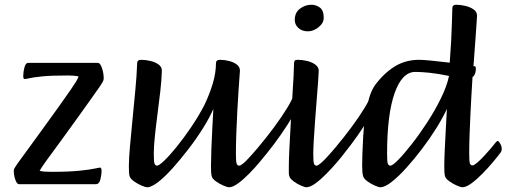

<svg xmlns="http://www.w3.org/2000/svg" viewBox="-20 -776 2134 809"><path d="M60 0Q51 0 44.5 -19Q38 -38 38 -58Q38 -63 44 -72Q50 -81 56 -90Q80 -123 110 -164Q140 -205 171 -248Q202 -291 230.5 -330.5Q259 -370 280 -401Q293 -420 301 -433Q309 -446 311 -454Q302 -456 291 -457Q280 -458 267 -458Q194 -458 156.5 -454Q119 -450 104 -446.5Q89 -443 85 -443Q81 -443 79.5 -445.5Q78 -448 78 -457Q78 -473 83 -492Q88 -511 98 -511H393Q402 -511 409.5 -489.5Q417 -468 417 -445Q417 -438 412.5 -430.5Q408 -423 401 -412Q382 -385 355 -347Q328 -309 297 -266Q266 -223 235.5 -181Q205 -139 179 -104Q169 -90 161 -78.5Q153 -67 147 -56Q156 -54 167.5 -53Q179 -52 194 -52Q269 -52 313.5 -56.5Q358 -61 378 -65.5Q398 -70 401 -70Q408 -70 408 -55Q408 -40 403 -20Q398 0 384 0Z M600 13Q593 13 576.5 6Q560 -1 544.5 -12Q529 -23 526 -34Q524 -41 523.5 -51.5Q523 -62 523 -77Q523 -107 527.5 -157.5Q532 -208 538 -269.5Q544 -331 550 -393.5Q556 -456 558 -510Q558 -524 574 -524Q594 -524 614.5 -519Q635 -514 648.5 -504Q662 -494 662 -478Q661 -440 655.5 -392Q650 -344 643.5 -294.5Q637 -245 632.5 -201.5Q628 -158 628 -129Q628 -96 631 -87Q634 -78 642 -78Q650 -78 672.5 -99.5Q695 -121 724.5 -157.5Q754 -194 785 -239.5Q816 -285 841 -333Q863 -379 876.5 -424Q890 -469 890 -510Q890 -524 907 -524Q926 -524 945.5 -519Q965 -514 978 -504Q991 -494 991 -478Q991 -476 989 -450.5Q987 -425 984.5 -385.5Q982 -346 979.5 -299.5Q977 -253 975.5 -208.5Q974 -164 974 -129Q974 -96 977 -87Q980 -78 988 -78Q994 -78 1007.5 -89.5Q1021 -101 1036.5 -118Q1052 -135 1065 -150.5Q1078 -166 1085 -175Q1091 -182 1093 -182Q1098 -182 1104.5 -171Q1111 -160 1111 -149Q1111 -139 1106 -133Q1095 -118 1074.5 -93.5Q1054 -69 1030 -44.5Q1006 -20 983.5 -3.5Q961 13 945 13Q938 13 921.5 6Q905 -1 889.5 -12Q874 -23 872 -34Q870 -41 869.5 -51.5Q869 -62 869 -77Q869 -102 870.5 -145Q872 -188 874.5 -234Q877 -280 879 -317Q863 -280 835.5 -236Q808 -192 774.5 -148.5Q741 -105 708 -68Q675 -31 646.5 -9Q618 13 600 13Z M1033 -52Q1028 -47 1016.5 -51Q1005 -55 996 -61.5Q987 -68 991 -72Q1029 -109 1066.5 -153.5Q1104 -198 1136 -241.5Q1168 -285 1190 -321Q1212 -357 1217 -376Q1220 -387 1228.5 -381Q1237 -375 1242.5 -361Q1248 -347 1242 -336Q1219 -293 1190.5 -249Q1162 -205 1132.5 -166Q1103 -127 1077 -97Q1051 -67 1033 -52Z M1277 -644Q1253 -644 1237.5 -658Q1222 -672 1222 -692Q1222 -723 1244 -739.5Q1266 -756 1292 -756Q1312 -756 1328 -744Q1344 -732 1344 -701Q1344 -679 1322.5 -661.5Q1301 -644 1277 -644ZM1271 13Q1264 13 1248 6Q1232 -1 1217 -12Q1202 -23 1199 -34Q1197 -39 1197 -49Q1197 -59 1197 -77Q1197 -106 1199.5 -153.5Q1202 -201 1205 -256Q1208 -311 1211.5 -363Q1215 -415 1217 -455Q1219 -495 1219 -510Q1219 -517 1222 -520.5Q1225 -524 1234 -524Q1254 -524 1274.5 -519Q1295 -514 1309 -503.5Q1323 -493 1323 -478Q1323 -467 1320.5 -434Q1318 -401 1314.5 -356.5Q1311 -312 1307.5 -266Q1304 -220 1302 -183Q1300 -146 1300 -129Q1300 -95 1303 -86.5Q1306 -78 1314 -78Q1320 -78 1333 -89.5Q1346 -101 1361.5 -117.5Q1377 -134 1390.5 -150Q1404 -166 1411 -174Q1417 -182 1419 -182Q1424 -182 1430.5 -171Q1437 -160 1437 -148Q1437 -139 1432 -132Q1421 -117 1400.5 -93Q1380 -69 1356 -44.5Q1332 -20 1309.5 -3.5Q1287 13 1271 13Z M1359 -52Q1354 -47 1342.5 -51Q1331 -55 1322 -61.5Q1313 -68 1317 -72Q1355 -109 1392.5 -153.5Q1430 -198 1462 -241.5Q1494 -285 1516 -321Q1538 -357 1543 -376Q1546 -387 1554.5 -381Q1563 -375 1568.5 -361Q1574 -347 1568 -336Q1545 -293 1516.5 -249Q1488 -205 1458.5 -166Q1429 -127 1403 -97Q1377 -67 1359 -52Z M1583 13Q1576 13 1559.5 6Q1543 -1 1528 -12Q1513 -23 1510 -34Q1506 -46 1506 -77Q1506 -96 1507 -130Q1508 -164 1510.5 -204.5Q1513 -245 1519 -286Q1525 -327 1535 -361.5Q1545 -396 1560 -417Q1597 -467 1642.5 -495.5Q1688 -524 1746 -524Q1761 -524 1797.5 -520.5Q1834 -517 1875 -512Q1879 -564 1881 -603.5Q1883 -643 1884 -676Q1885 -709 1886 -742Q1886 -756 1902 -756Q1921 -756 1941.5 -751Q1962 -746 1976 -736Q1990 -726 1990 -710Q1990 -702 1987.5 -670Q1985 -638 1982 -592Q1979 -546 1975 -497H1979Q1985 -497 1985 -488Q1985 -472 1980 -462Q1975 -452 1971 -452Q1971 -449 1969.5 -426.5Q1968 -404 1966 -368Q1964 -332 1962 -290Q1960 -248 1958.5 -206Q1957 -164 1957 -129Q1957 -96 1960 -87.5Q1963 -79 1971 -79Q1977 -79 1990.5 -90.5Q2004 -102 2019.5 -118.5Q2035 -135 2048 -150.5Q2061 -166 2068 -175Q2074 -182 2077 -182Q2081 -182 2087.5 -171Q2094 -160 2094 -149Q2094 -139 2089 -133Q2078 -118 2057.5 -93.5Q2037 -69 2013 -44.5Q1989 -20 1966.5 -3.5Q1944 13 1928 13Q1922 13 1905.5 6Q1889 -1 1873.5 -12Q1858 -23 1855 -34Q1853 -41 1852.5 -51.5Q1852 -62 1852 -77Q1852 -102 1854 -145Q1856 -188 1858.5 -234Q1861 -280 1863 -317Q1846 -280 1818.5 -236Q1791 -192 1758 -148.5Q1725 -105 1691.5 -68Q1658 -31 1629.5 -9Q1601 13 1583 13ZM1625 -78Q1634 -78 1658.5 -103Q1683 -128 1715.5 -169.5Q1748 -211 1780.5 -261Q1813 -311 1838 -362Q1863 -413 1872 -456Q1824 -466 1789 -469.5Q1754 -473 1730 -473Q1674 -473 1642.5 -383Q1611 -293 1611 -128Q1611 -95 1614 -86.5Q1617 -78 1625 -78Z"/></svg>

Font: BriemHand
Style: Regular
Weight: 400
Designer: Gunnlaugur SE Briem, Eben Sorkin
Foundry: Sorkin Type
Version: Version 1.001; ttfautohint (v1.8.4.7-5d5b)